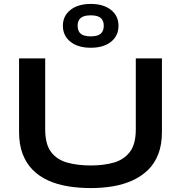

<svg xmlns="http://www.w3.org/2000/svg" viewBox="-20 -944 921 977"><path d="M671 -286V-647H804V-272Q804 -208 785.5 -160Q767 -112 733 -79Q699 -46 653.5 -25.5Q608 -5 554.5 4Q501 13 442 13Q381 13 326 4Q271 -5 225.5 -25.5Q180 -46 147 -79Q114 -112 95.5 -160Q77 -208 77 -272V-647H210V-286Q210 -210 240 -170.5Q270 -131 322.5 -116.5Q375 -102 442 -102Q507 -102 558.5 -116.5Q610 -131 640.5 -170.5Q671 -210 671 -286ZM442 -701Q377 -701 338.5 -731.5Q300 -762 300 -813Q300 -863 338.5 -893.5Q377 -924 442 -924Q507 -924 545 -893.5Q583 -863 583 -813Q583 -762 545 -731.5Q507 -701 442 -701ZM442 -759Q477 -759 492.5 -772.5Q508 -786 508 -813Q508 -839 492.5 -852.5Q477 -866 442 -866Q406 -866 390.5 -852.5Q375 -839 375 -813Q375 -786 390.5 -772.5Q406 -759 442 -759Z"/></svg>

Font: Syne
Style: Bold
Weight: 700
Designer: Lucas Descroix
Foundry: Bonjour Monde
Version: Version 2.200